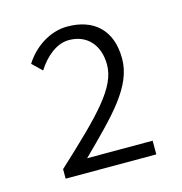

<svg xmlns="http://www.w3.org/2000/svg" viewBox="-75 -961 553 583"><g transform="rotate(-15 201.5 -669.5)"><path d="M62 -447H347V-490H141C247 -595 322 -667 322 -755C322 -846 268 -892 186 -892C130 -892 79 -856 51 -811L81 -782C105 -820 141 -851 180 -851C237 -851 273 -811 273 -749C273 -678 206 -610 62 -477Z"/></g></svg>

Font: Noto Sans CJK SC Light
Style: Regular
Weight: 300
Designer: Ryoko NISHIZUKA 西塚涼子 (kana, bopomofo & ideographs); Paul D. Hunt (Latin, Greek & Cyrillic); Sandoll Communications 산돌커뮤니
Foundry: Adobe
Version: Version 2.004;hotconv 1.0.118;makeotfexe 2.5.65603